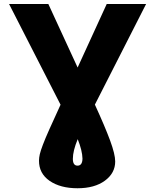

<svg xmlns="http://www.w3.org/2000/svg" viewBox="-20 -748 795 983"><path d="M26.4 -727.5H227.5L377.4 -402.3L526.4 -727.5H728L465.8 -212.4Q517.1 -100.6 543.5 -29.3Q569.8 42 569.8 78.6Q569.8 138.2 517.1 177Q464.4 215.8 377 215.8Q289.1 215.8 234.1 178Q179.2 140.1 179.7 74.2Q179.7 59.6 183.8 41.5Q188 23.4 199.5 -6.8Q210.9 -37.1 232.9 -86.4Q254.9 -135.7 290 -211.9ZM353 65.4Q353 100.1 377 100.1Q401.4 100.1 402.3 64.5Q401.4 23.4 377.9 -35.6Q353 24.4 353 65.4Z"/></svg>

Font: Inter Tight ExtraBold
Style: Regular
Weight: 800
Designer: Rasmus Andersson
Foundry: rsms
Version: Version 3.004; ttfautohint (v1.8.4.7-5d5b)